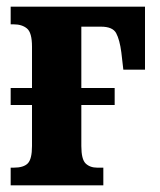

<svg xmlns="http://www.w3.org/2000/svg" viewBox="-20 -556 481 576"><path d="M12 0H290V-53H272Q250 -53 237 -65.5Q224 -78 224 -118V-241H324V-292H224V-476H283Q318 -476 328.5 -456.5Q339 -437 344 -399L350 -347H415V-536H12V-483H21Q46 -483 61 -470.5Q76 -458 76 -416V-292H12V-241H76V-118Q76 -79 63.5 -66Q51 -53 21 -53H12Z"/></svg>

Font: Noto Serif ExtraCondensed Extra
Style: Regular
Weight: 800
Width: 3
Designer: Monotype Design Team
Foundry: Monotype Imaging Inc.
Version: Version 1.002